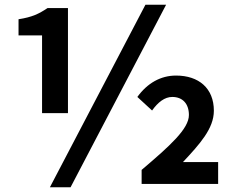

<svg xmlns="http://www.w3.org/2000/svg" viewBox="-20 -774 988 808"><path d="M157 -298H266V-740H180C144 -716 116 -702 58 -693V-625H157ZM190 14H277L679 -754H592ZM576 0H898V-92H750C821 -168 880 -233 880 -308C880 -403 816 -456 721 -456C656 -456 600 -424 558 -366L620 -309C645 -344 673 -366 705 -366C748 -366 775 -338 775 -290C775 -232 696 -161 576 -59Z"/></svg>

Font: Noto Sans Japanese Bold
Style: Bold
Weight: 700
Designer: Ryoko NISHIZUKA (kana & ideographs); Paul D. Hunt (Latin, Greek & Cyrillic); Wenlong ZHANG (bopomofo); Sandoll Communica
Foundry: Adobe Systems Incorporated
Version: Version 1.000;PS 1;hotconv 1.0.78;makeotf.lib2.5.61930